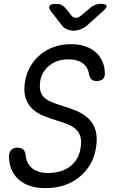

<svg xmlns="http://www.w3.org/2000/svg" viewBox="-20 -970 640 1000"><path d="M444 -582Q438 -621 410 -641Q382 -661 337 -661Q279 -661 239 -630Q199 -599 190 -551Q185 -518 190.5 -496.5Q196 -475 211 -461.5Q226 -448 247.5 -439Q269 -430 294 -422Q339 -409 377 -393Q415 -377 441 -352.5Q467 -328 478 -290Q489 -252 479 -195Q471 -148 448 -110.5Q425 -73 391 -46Q357 -19 313 -4.5Q269 10 218 10Q173 10 137 -1.5Q101 -13 76.5 -35.5Q52 -58 39 -89.5Q26 -121 27 -161Q28 -178 39 -189.5Q50 -201 68 -201Q87 -201 98.5 -193.5Q110 -186 113 -165Q117 -119 147 -94Q177 -69 232 -69Q265 -69 293.5 -77.5Q322 -86 343.5 -102Q365 -118 379.5 -141.5Q394 -165 399 -195Q406 -233 399 -257Q392 -281 375.5 -296.5Q359 -312 334 -322Q309 -332 280 -341Q240 -353 205 -367.5Q170 -382 146.5 -405Q123 -428 112.5 -462.5Q102 -497 111 -549Q119 -592 140 -627Q161 -662 192.5 -687.5Q224 -713 264 -726.5Q304 -740 350 -740Q391 -740 423.5 -729Q456 -718 478.5 -698Q501 -678 513.5 -649.5Q526 -621 526 -587Q527 -569 516 -558.5Q505 -548 483 -548Q466 -548 457 -556Q448 -564 444 -582ZM274 -950Q289 -950 300 -944.5Q311 -939 320 -929L351 -890Q362 -877 375.5 -877Q389 -877 404 -890L451 -930Q463 -940 476.5 -945Q490 -950 504 -950Q533 -950 535 -939.5Q537 -929 513 -909L433 -837Q417 -823 397.5 -816.5Q378 -810 363 -810Q348 -810 331 -816.5Q314 -823 303 -837L248 -908Q231 -929 238 -939.5Q245 -950 274 -950Z"/></svg>

Font: Maple Mono Light
Style: Italic
Weight: 300
Italic angle: -10°
Monospace: yes
Designer: subframe7536
Version: Version 7.000